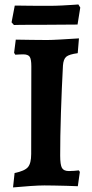

<svg xmlns="http://www.w3.org/2000/svg" viewBox="-20 -818 405 847"><path d="M37.5 8.8 44.4 -54.7Q88.7 -63.7 103.2 -80.6Q117.6 -97.4 117.6 -138.9L118.2 -525.6Q118.2 -557.1 110.9 -567.7Q103.6 -578.2 82.1 -578.2Q75.5 -578.2 65.3 -577.7Q55.1 -577.2 47.3 -576.7L42.2 -585.2L49.6 -643.2Q82.4 -642.6 119.9 -642.1Q157.4 -641.5 187.5 -641.5Q206.7 -641.5 244.4 -643.6Q282.1 -645.6 328.3 -648.7L322.9 -583.4Q285.1 -578.4 272.4 -567.8Q259.7 -557.2 257.7 -528.7Q255.1 -480.9 252.8 -427.2Q250.6 -373.6 248.8 -319.8Q247 -266.1 246.2 -217.6Q245.5 -169.2 245.5 -131.8Q245.5 -90.9 253.3 -77.2Q261.2 -63.4 284.1 -63.4Q295.4 -63.4 307.4 -64.4Q319.5 -65.4 327.6 -66.4L332.3 -59.7L323.3 3.5Q301.2 2.5 273 1.7Q244.7 1 218.4 0.5Q192.2 0 176.1 0Q152.7 0 114.3 2.6Q76 5.2 37.5 8.8ZM41.5 -707.7 31 -719.4 45.1 -793.3Q45.1 -793.3 60.6 -793.3Q76.1 -793.3 100.1 -792.8Q124.1 -792.3 150.6 -792.3Q177.1 -792.3 199.1 -792.3Q224.1 -792.3 253.6 -793.8Q283.2 -795.3 304.5 -796.8Q325.8 -798.3 325.8 -798.3L334.1 -784.7L322.1 -709.7L180.8 -708.7Q152 -708.7 119.1 -708.7Q86.3 -708.7 63.9 -708.2Q41.5 -707.7 41.5 -707.7Z"/></svg>

Font: Alegreya
Style: Regular
Weight: 400
Designer: Juan Pablo del Peral
Foundry: Huerta Tipografica
Version: Version 2.009